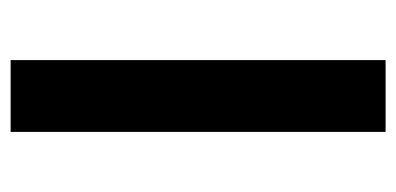

<svg xmlns="http://www.w3.org/2000/svg" viewBox="-212 -533 745 361"><g transform="rotate(-90 160.5 -352.5)"><path d="M93 0V-705H228V0Z"/></g></svg>

Font: Nunito Sans 8pt
Style: Bold
Weight: 700
Version: Version 3.101;gftools[0.9.27]